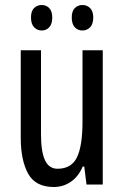

<svg xmlns="http://www.w3.org/2000/svg" viewBox="-20 -804 496 768"><path d="M391 -603V-66H326L317 -138H311Q294 -98 263.5 -77Q233 -56 195 -56Q122 -56 92.5 -109.5Q63 -163 63 -253V-603H144V-268Q144 -197 160 -163Q176 -129 210 -129Q266 -129 288 -175Q310 -221 310 -317V-603ZM104 -734Q104 -760 116.5 -772Q129 -784 147 -784Q165 -784 177 -771.5Q189 -759 189 -734Q189 -708 177 -695Q165 -682 147 -682Q129 -682 116.5 -695Q104 -708 104 -734ZM267 -734Q267 -760 279.5 -772Q292 -784 310 -784Q328 -784 340.5 -771.5Q353 -759 353 -734Q353 -708 340.5 -695Q328 -682 310 -682Q291 -682 279 -695Q267 -708 267 -734Z"/></svg>

Font: Noto Sans Malayalam UI ExtraCondensed
Style: Regular
Weight: 400
Width: 2
Designer: Jelle Bosma - Monotype Design Team
Foundry: Monotype Imaging Inc.
Version: Version 2.104; ttfautohint (v1.8.4.7-5d5b)